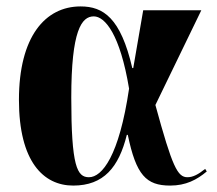

<svg xmlns="http://www.w3.org/2000/svg" viewBox="-20 -568 675 598"><path d="M208 10C303 10 350 -47 375 -148H378C404 -23 435 10 510 10C559 10 593 -8 624 -34L619 -42C598 -25 581 -16 564 -16C533 -16 517 -47 464 -241L607 -536H426L395 -356H392C356 -512 302 -548 231 -548C121 -548 39 -454 39 -257C39 -65 115 10 208 10ZM257 -16C220 -16 202 -50 202 -264C202 -473 234 -517 272 -517C307 -517 354 -461 382 -292C351 -82 298 -16 257 -16Z"/></svg>

Font: Noto Serif Display Condensed Black
Style: Regular
Weight: 900
Width: 3
Designer: Monotype Design Team
Foundry: Monotype Imaging Inc.
Version: Version 2.009